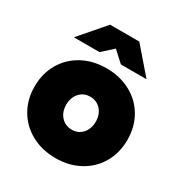

<svg xmlns="http://www.w3.org/2000/svg" viewBox="-169 -837 922 973"><g transform="rotate(30 291.5 -350.0)"><path d="M20 -250Q20 -326 54.5 -385.5Q89 -445 150.5 -478.5Q212 -512 291 -512Q370 -512 432 -478.5Q494 -445 528.5 -385.5Q563 -326 563 -250Q563 -174 528.5 -114.5Q494 -55 432.5 -21.5Q371 12 293 12Q214 12 152 -21.5Q90 -55 55 -114.5Q20 -174 20 -250ZM293 -154Q330 -154 354 -181Q378 -208 378 -250Q378 -292 353.5 -319Q329 -346 291 -346Q253 -346 229 -319Q205 -292 205 -250Q205 -208 229.5 -181Q254 -154 293 -154ZM281 -622 218 -565H68L195 -712H366L493 -565H343Z"/></g></svg>

Font: Oak Sans Black
Style: Regular
Weight: 900
Designer: Erik Kennedy, Walven
Foundry: Erik Kennedy, Walven
Version: Version 1.000